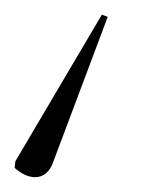

<svg xmlns="http://www.w3.org/2000/svg" viewBox="-98 -44 218 262"><path d="M41 -24 -77 176 -78 185C-61 201 -35 206 -25 176L49 -21Z"/></svg>

Font: Noto Serif Display ExtraCondensed ExtraLight
Style: Italic
Weight: 200
Width: 2
Italic angle: -12°
Designer: Monotype Design Team
Foundry: Monotype Imaging Inc.
Version: Version 2.009